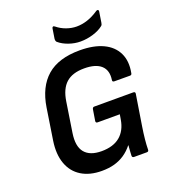

<svg xmlns="http://www.w3.org/2000/svg" viewBox="-153 -955 952 1078"><g transform="rotate(-20 323.5 -416.5)"><path d="M270.6 12Q198.2 12 148.8 -18.6Q99.5 -49.1 79 -106.2Q58.4 -163.3 70.1 -241L99.1 -428.8Q117.4 -546.3 186.8 -606.7Q256.2 -667 383 -667Q466.4 -667 521.9 -640.8Q577.3 -614.7 601.3 -565.5Q625.3 -516.3 612.3 -448.3Q611.3 -436.6 600.6 -436.6L507.3 -436.9Q494.6 -436.9 496.6 -448.6Q504.9 -504.3 472.8 -533.7Q440.7 -563.1 372 -563.1Q301.5 -563.1 263.6 -529.1Q225.7 -495.2 214.7 -423.4L187.2 -245.3Q175.2 -168.1 206.1 -130.4Q237 -92.6 306.6 -92.6Q376.3 -92.6 416.6 -126Q457 -159.3 467.6 -222.7L472.6 -252.5H340.4Q328.3 -252.5 329.7 -264.2L340.4 -330.5Q342.7 -342.2 352.4 -342.2H585.7Q591.7 -342.2 594.5 -339.2Q597.4 -336.1 596.4 -330.5L567.1 -146.4Q560.7 -106.2 557.4 -72.6Q554 -39 553.7 -11.7Q553.7 0 542 0H466.2Q454.5 0 454.5 -11.7Q454.5 -22.7 456 -39.7Q457.5 -56.7 458.5 -72.4H457.1Q434.5 -44 406.8 -25.3Q379.2 -6.7 345.7 2.7Q312.2 12 270.6 12ZM406.1 -711.6Q372.1 -711.6 337.2 -723.6Q302.3 -735.6 278.7 -756Q272 -762.7 273.3 -776.7L282.4 -834.3Q283.4 -841.6 288.2 -843.5Q293.1 -845.3 299.1 -840Q323.4 -820 353.9 -809.1Q384.5 -798.2 414.5 -798.2Q446.9 -798.2 479.7 -809.1Q512.6 -820 545.6 -842.3Q551.9 -847 557.1 -844.7Q562.3 -842.3 561.3 -835.6L551.2 -771.1Q550.2 -765.4 548.6 -760.9Q546.9 -756.3 542.2 -753Q519.4 -734.6 482 -723.1Q444.5 -711.6 406.1 -711.6Z"/></g></svg>

Font: Sofia Sans Hairline
Style: Italic
Weight: 1
Italic angle: -9°
Designer: Botio Nikoltchev, Ani Petrova
Foundry: lettersoup
Version: Version 4.102